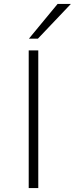

<svg xmlns="http://www.w3.org/2000/svg" viewBox="-20 -963 383 983"><path d="M127 0V-705H176V0ZM128 -765 275 -943H343L174 -765Z"/></svg>

Font: Nunito Sans 10pt Expanded ExtraLight
Style: Regular
Weight: 250
Width: 7
Designer: Vernon Adams
Foundry: Vernon Adams
Version: Version 3.101;gftools[0.9.27]